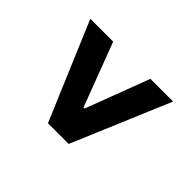

<svg xmlns="http://www.w3.org/2000/svg" viewBox="-133 -766 947 947"><g transform="rotate(-45 340.5 -293.0)"><path d="M77.6 -220.7V-365.2L589.8 -582V-422.4L250.5 -293.9L255.4 -302.2V-283.2L250.5 -291L589.8 -162.6V-4.4Z"/></g></svg>

Font: Inter 18pt ExtraBold
Style: Regular
Weight: 800
Designer: Rasmus Andersson
Foundry: rsms
Version: Version 4.001;git-66647c0bb